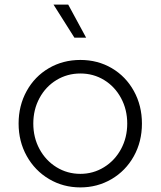

<svg xmlns="http://www.w3.org/2000/svg" viewBox="-20 -804 699 836"><path d="M61 -266Q61 -344 96 -407.5Q131 -471 192.5 -507Q254 -543 330 -543Q406 -543 467 -507Q528 -471 563 -407.5Q598 -344 598 -266Q598 -187 562.5 -123.5Q527 -60 465.5 -24Q404 12 330 12Q255 12 193.5 -24.5Q132 -61 96.5 -124.5Q61 -188 61 -266ZM330 -47Q386 -47 433 -76Q480 -105 507 -155Q534 -205 534 -266Q534 -327 507 -377Q480 -427 433.5 -455.5Q387 -484 330 -484Q273 -484 226 -455.5Q179 -427 152 -377Q125 -327 125 -266Q125 -205 152 -155Q179 -105 226 -76Q273 -47 330 -47ZM213 -784H277L355 -640H304Z"/></svg>

Font: Eudoxus Sans Light
Style: Regular
Weight: 300
Designer: Stijn de Vries
Foundry: tokotype
Version: Version 2.005